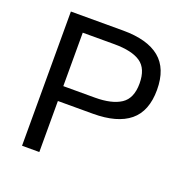

<svg xmlns="http://www.w3.org/2000/svg" viewBox="-121 -783 880 898"><g transform="rotate(20 319.5 -334.0)"><path d="M586 -461Q586 -355 524.5 -304.5Q463 -254 342 -254H168V0H82V-668H342Q463 -668 524.5 -617.5Q586 -567 586 -461ZM499 -461Q499 -535 456 -564.5Q413 -594 325 -594H168V-328H325Q409 -328 454 -357.5Q499 -387 499 -461Z"/></g></svg>

Font: Celebes
Style: Regular
Weight: 400
Designer: Anugrah Pasau
Foundry: Lafontype
Version: Version 1.000; ttfautohint (v1.8.4)